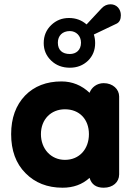

<svg xmlns="http://www.w3.org/2000/svg" viewBox="-20 -860 632 896"><path d="M306 -544C340 -544 368 -555 391 -577C413 -599 424 -626 424 -659C424 -673 422 -686 418 -699L525 -750C538 -757 544 -770 544 -789C544 -818 524 -840 496 -840C480 -840 466 -834 454 -821L384 -746C361 -766 334 -776 302 -776C269 -776 242 -765 219 -743C196 -721 184 -693 184 -659C184 -626 196 -599 219 -577C242 -555 271 -544 306 -544ZM306 -608C271 -608 250 -626 250 -661C250 -693 271 -715 306 -715C335 -715 358 -693 358 -661C358 -626 335 -608 306 -608ZM272 16C322 16 364 1 398 -30C407 1 429 16 464 16C507 16 536 -10 536 -46V-410C536 -443 507 -472 464 -472C432 -472 407 -452 398 -427C361 -462 317 -480 267 -480C197 -480 140 -458 97 -414C54 -369 32 -309 32 -234C32 -158 54 -97 99 -52C143 -7 201 16 272 16ZM283 -114C218 -114 171 -165 171 -234C171 -303 218 -350 283 -350C351 -350 395 -303 395 -234C395 -165 351 -114 283 -114Z"/></svg>

Font: Dongle
Style: Bold
Weight: 700
Designer: Yanghee Ryu
Foundry: Yanghee Ryu
Version: Version 2.000